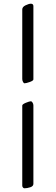

<svg xmlns="http://www.w3.org/2000/svg" viewBox="-20 -725 300 1035"><path d="M112 -276Q108 -276 104 -283.5Q100 -291 100 -299V-674Q100 -688 118 -696.5Q136 -705 146 -705Q160 -705 160 -692V-297Q160 -290 140.5 -283Q121 -276 112 -276ZM146 -179Q151 -179 155.5 -172Q160 -165 160 -157V266Q160 279 143 284.5Q126 290 112 290Q107 290 103.5 285.5Q100 281 100 276V-156Q100 -163 119.5 -171Q139 -179 146 -179Z"/></svg>

Font: EB Garamond
Style: SC
Weight: 400
Version: Version 000.010